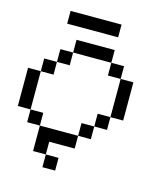

<svg xmlns="http://www.w3.org/2000/svg" viewBox="-132 -867 956 1120"><g transform="rotate(15 346.0 -307.5)"><path d="M153.8 -692.3V-769.2H461.5V-692.3ZM230.8 0V-76.9H307.7V0ZM230.8 76.9H153.8V0H230.8ZM230.8 153.8V76.9H307.7V153.8ZM153.8 0V-76.9H384.6V0ZM76.9 -76.9V-153.8H153.8V-76.9ZM384.6 -76.9V-153.8H461.5V-76.9ZM461.5 -153.8V-230.8H538.5V-153.8ZM0 -153.8V-384.6H76.9V-153.8ZM76.9 -384.6V-461.5H153.8V-384.6ZM538.5 -230.8V-461.5H615.4V-230.8ZM153.8 -461.5V-538.5H230.8V-461.5ZM461.5 -461.5V-538.5H538.5V-461.5ZM230.8 -538.5V-615.4H461.5V-538.5Z"/></g></svg>

Font: Mintsoda - Lime Green 13x16
Style: Regular
Weight: 400
Designer: Mintsoda-15
Version: Version 1.0